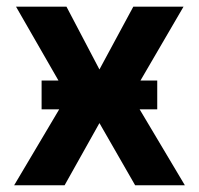

<svg xmlns="http://www.w3.org/2000/svg" viewBox="-20 -550 591 570"><path d="M275.2 -343.8 375.8 -530.3H524.9L370.6 -265.6L528.8 0H381.2L275.2 -184.6L171.8 0H22L179.6 -265.6L27.5 -530.3H177.3ZM103.5 -311H446.8V-225.5H103.5Z"/></svg>

Font: WEMIX Pretendard Variable
Style: Regular
Weight: 400
Designer: Base glyphs from Inter by Rasmus Andersson; Hangeul glyphs from Noto Sans CJK(Source Han Sans) by Jang Soo-young and Kan
Foundry: Kil Hyung-jin
Version: Version 1.000;Glyphs 3.2 (3208)